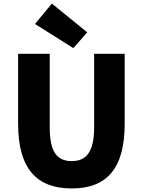

<svg xmlns="http://www.w3.org/2000/svg" viewBox="-20 -1047 803 1081"><path d="M384 14C582 14 682 -99 682 -350V-744H510V-331C510 -190 465 -140 384 -140C302 -140 260 -190 260 -331V-744H82V-350C82 -99 185 14 384 14ZM393 -776 471 -865 272 -1027 177 -912Z"/></svg>

Font: Noto Sans CJK JP Black
Style: Regular
Weight: 900
Designer: Ryoko NISHIZUKA (kana & ideographs); Paul D. Hunt (Latin, Greek & Cyrillic); Wenlong ZHANG (bopomofo); Sandoll Communica
Foundry: Adobe Systems Incorporated
Version: Version 1.004;PS 1.004;hotconv 1.0.82;makeotf.lib2.5.63406